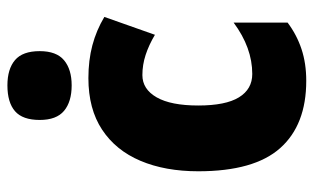

<svg xmlns="http://www.w3.org/2000/svg" viewBox="-180 -636 826 505"><g transform="rotate(-90 232.5 -383.0)"><path d="M273 10Q157 10 96 -58.5Q35 -127 35 -274Q35 -361 62.5 -426Q90 -491 144.5 -527Q199 -563 280 -563Q327 -563 366.5 -552.5Q406 -542 441 -521L394 -388Q367 -404 341 -412.5Q315 -421 288 -421Q251 -421 229.5 -383.5Q208 -346 208 -274Q208 -202 229.5 -167Q251 -132 291 -132Q360 -132 426 -181V-39Q394 -15 356.5 -2.5Q319 10 273 10ZM261 -776Q304 -776 327.5 -756Q351 -736 351 -691Q351 -647 327 -627Q303 -607 261 -607Q218 -607 194 -627Q170 -647 170 -691Q170 -736 193 -756Q216 -776 261 -776Z"/></g></svg>

Font: Noto Sans Gujarati UI Condensed Black
Style: Regular
Weight: 900
Width: 3
Designer: Jelle Bosma - Monotype Design Team, Universal Thirst
Foundry: Monotype Imaging Inc.
Version: Version 2.106; ttfautohint (v1.8.4.7-5d5b)